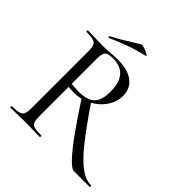

<svg xmlns="http://www.w3.org/2000/svg" viewBox="-206 -941 1096 1096"><g transform="rotate(45 342.5 -392.5)"><path d="M554 0Q537.4 0 499.5 -40.2Q461.6 -80.4 408.2 -154.7Q354.8 -229 288.6 -331.8L345.4 -350.4Q430.2 -224.4 489.5 -150.5Q548.8 -76.6 594.4 -44.3Q640 -12 682.4 -12Q685.2 -12 685.2 -6Q685.2 0 682.4 0Q632.4 0 600.8 0Q569.2 0 554 0ZM282 -628Q364.4 -628 407.7 -594.5Q451 -561 451 -502.6Q451 -465.4 434.1 -431.8Q417.2 -398.2 387.9 -372.5Q358.6 -346.8 320.5 -331.8Q282.4 -316.8 240 -316.8Q230 -316.8 217.5 -317.2Q205 -317.6 194.6 -318.6V-81Q194.6 -52 200.4 -37Q206.2 -22 224.8 -17Q243.4 -12 280 -12Q282.8 -12 282.8 -6Q282.8 0 280 0Q255.6 0 226.4 -1Q197.2 -2 161.6 -2Q128.8 -2 98.3 -1Q67.8 0 43.4 0Q41.2 0 41.2 -6Q41.2 -12 43.4 -12Q80 -12 98.6 -17Q117.2 -22 123.9 -37Q130.6 -52 130.6 -81V-544Q130.6 -573 124.4 -587.5Q118.2 -602 100 -607.5Q81.8 -613 45.2 -613Q42.4 -613 42.4 -619Q42.4 -625 45.2 -625Q68.8 -625 98.8 -623.5Q128.8 -622 161.6 -622Q188.4 -622 223.1 -625Q257.8 -628 282 -628ZM383.2 -467.8Q383.2 -522.8 366.8 -554.6Q350.4 -586.4 323 -599.9Q295.6 -613.4 260.6 -613.4Q236.8 -613.4 222.1 -609.3Q207.4 -605.2 201 -590.3Q194.6 -575.4 194.6 -542V-343.6Q208.6 -342.4 225 -341Q241.4 -339.6 254.2 -339.6Q323.2 -339.6 353.2 -369.2Q383.2 -398.8 383.2 -467.8ZM160 -679Q156 -677 154 -682.5Q152 -688 155 -689Q202.2 -712.6 240.6 -737.2Q279 -761.8 317.8 -784.2Q321 -786.6 333.7 -782.9Q346.4 -779.2 359.9 -773.2Q373.4 -767.2 380.7 -762.2Q388 -757.2 382 -756Q315 -740 263 -721Q211 -702 160 -679Z"/></g></svg>

Font: Cormorant Light
Style: Regular
Weight: 300
Designer: Christian Thalmann (Catharsis Fonts)
Foundry: Catharsis Fonts
Version: Version 4.000